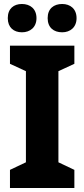

<svg xmlns="http://www.w3.org/2000/svg" viewBox="-20 -1036 423 963"><path d="M19 -945C19 -898 49 -874 90 -874C131 -874 163 -899 163 -945C163 -992 131 -1016 90 -1016C49 -1016 19 -993 19 -945ZM219 -945C219 -898 249 -874 292 -874C332 -874 364 -899 364 -945C364 -992 332 -1016 292 -1016C250 -1016 219 -993 219 -945ZM353 -93V-184L273 -222V-679L353 -716V-807H30V-716L110 -679V-222L30 -184V-93Z"/></svg>

Font: Noto Sans Kannada UI SemiCondensed ExtraBold
Style: Regular
Weight: 800
Width: 4
Designer: Jelle Bosma - Monotype Design Team
Foundry: Monotype Imaging Inc.
Version: Version 2.005